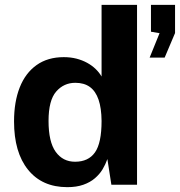

<svg xmlns="http://www.w3.org/2000/svg" viewBox="-20 -763 743 793"><path d="M258 10Q154 10 96 -61.8Q38 -133.5 38 -261.5Q38 -342.5 61.5 -402Q85 -461.5 131 -494.2Q177 -527 243.5 -527Q271.5 -527 295.8 -520.8Q320 -514.5 340 -503.5Q360 -492.5 375 -478Q390 -463.5 399.5 -447V-743H546V0H440L423.5 -106Q416 -84.5 403.8 -64Q391.5 -43.5 372 -26.8Q352.5 -10 324.2 0Q296 10 258 10ZM290 -95Q345 -95 372.2 -133.5Q399.5 -172 399.5 -263.5Q399 -316.5 387 -351.5Q375 -386.5 351.2 -403.8Q327.5 -421 291 -421Q243.5 -421 212 -384.8Q180.5 -348.5 180.5 -263.5Q180.5 -177 210 -136Q239.5 -95 290 -95ZM598 -525 639 -626 603.5 -632V-743H703V-626.5L660 -525Z"/></svg>

Font: Public Sans Thin
Style: Bold
Weight: 700
Version: Version 2.001